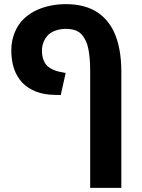

<svg xmlns="http://www.w3.org/2000/svg" viewBox="-20 -661 679 921"><path d="M386.2 -475.1Q371.1 -502.4 349.1 -512.5Q327.1 -522.5 296.4 -522.5Q269 -522.5 245.4 -513.9Q221.7 -505.4 208.5 -490.7Q195.8 -476.6 188.5 -458Q181.2 -439.5 181.2 -417.5Q181.2 -391.6 189.7 -370.8Q198.2 -350.1 213.9 -338.9Q235.8 -322.8 265.1 -316.9L294.9 -311L271.5 -205.1L237.3 -206.1Q190.4 -207 152.1 -221.9Q113.8 -236.8 86.9 -264.6Q34.2 -320.3 34.2 -420.4Q34.2 -464.4 50.3 -504.4Q66.4 -544.4 93.8 -570.3Q120.6 -596.2 158.7 -613.8Q220.7 -641.1 296.9 -641.1Q386.7 -641.1 446.3 -602.5Q471.2 -586.4 492.2 -562Q513.2 -537.6 527.3 -506.8Q562 -431.6 562 -315.9V240.2H412.6V-315.9Q412.6 -433.6 386.2 -475.1Z"/></svg>

Font: Viking Open Sans
Style: Bold
Weight: 700
Foundry: Ascender Corporation
Version: Version 2.001